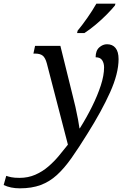

<svg xmlns="http://www.w3.org/2000/svg" viewBox="-173 -786 688 1046"><path d="M-65 240Q-115 240 -153 222L-139 172Q-128 176 -111.5 179.5Q-95 183 -66 183Q-20 183 19 166Q58 149 90 121.5Q122 94 148.5 62Q175 30 197 2L82 -441Q74 -471 60 -482.5Q46 -494 19 -494H9L18 -536H156L223 -265Q230 -239 238 -203.5Q246 -168 252 -135.5Q258 -103 260 -87H262Q299 -146 328.5 -205.5Q358 -265 376 -320Q394 -375 394 -419Q394 -442 383.5 -458Q373 -474 348 -474Q348 -510 367.5 -527.5Q387 -545 410 -545Q440 -545 456.5 -524.5Q473 -504 473 -464Q473 -386 427 -283.5Q381 -181 303 -57Q256 19 216.5 75Q177 131 137 167.5Q97 204 48.5 222Q0 240 -65 240ZM247 -606 250 -619Q275 -649 303 -689Q331 -729 352 -766H456L453 -756Q437 -736 409 -707.5Q381 -679 348 -651.5Q315 -624 287 -606Z"/></svg>

Font: Noto Serif SemiCondensed
Style: Italic
Weight: 400
Width: 4
Italic angle: -12°
Designer: Monotype Design Team
Foundry: Monotype Imaging Inc.
Version: Version 2.013